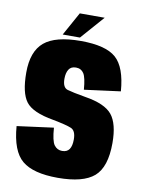

<svg xmlns="http://www.w3.org/2000/svg" viewBox="-83 -777 623 839"><g transform="rotate(10 229.0 -358.0)"><path d="M232 5Q123 5 73.8 -35.8Q24.5 -76.5 16 -186.5L178 -208Q182 -150 195.2 -132Q208.5 -114 230.5 -114Q252.5 -114 262.5 -128.8Q272.5 -143.5 272.5 -172Q272.5 -211 250.8 -220.2Q229 -229.5 168.5 -241Q75.5 -257 46.2 -295.8Q17 -334.5 17 -424.5Q17 -518.5 66.5 -560Q116 -601.5 228.5 -601.5Q339 -601.5 384.8 -561.2Q430.5 -521 438.5 -415L278 -394Q274 -447.5 262.2 -465.5Q250.5 -483.5 227.5 -483.5Q205.5 -483.5 195.8 -468Q186 -452.5 186 -426.5Q186 -387.5 208.8 -380.8Q231.5 -374 289.5 -364Q378 -350 409.8 -310.8Q441.5 -271.5 441.5 -186Q441.5 -79 393 -37Q344.5 5 232 5ZM145 -615.5 202.5 -719.5H313L221.5 -615.5Z"/></g></svg>

Font: Anybody Condensed ExtraBold
Style: Regular
Weight: 800
Width: 3
Designer: Tyler Finck
Foundry: Etcetera Type Company
Version: Version 1.010; ttfautohint (v1.8.3) -l 8 -r 50 -G 200 -x 14 